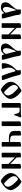

<svg xmlns="http://www.w3.org/2000/svg" viewBox="2038 -2556 540 4657"><g transform="rotate(90 2308.5 -227.0)"><path d="M35.2 -90.8Q35.2 -130.9 58.6 -168Q82 -205.1 125 -251Q149.4 -276.4 177.2 -314Q205.1 -351.6 209 -369.1Q212.9 -386.7 212.9 -404.3Q212.9 -427.7 202.1 -451.2Q207 -455.1 225.6 -459.5Q244.1 -463.9 256.8 -463.9Q298.8 -463.9 314.5 -457Q330.1 -450.2 334 -425.8Q343.8 -355.5 363.3 -277.3Q384.8 -192.4 402.3 -130.9Q428.7 -42 428.7 -23.4Q428.7 0 406.2 0H335.9Q325.2 0 317.9 -9.8Q310.5 -19.5 307.6 -30.3Q304.7 -41 299.8 -64.5H298.8Q277.3 -25.4 240.2 -2Q203.1 21.5 164.1 21.5Q141.6 21.5 123.5 18.6Q105.5 15.6 88.4 7.8Q71.3 0 60.1 -12.2Q48.8 -24.4 42 -44.4Q35.2 -64.5 35.2 -90.8ZM147.5 -108.4Q147.5 -72.3 163.6 -48.8Q179.7 -25.4 203.1 -25.4Q228.5 -25.4 248 -43.5Q267.6 -61.5 290 -96.7Q282.2 -128.9 266.6 -185.5Q242.2 -275.4 234.4 -326.2Q231.4 -340.8 223.6 -340.8Q216.8 -340.8 204.1 -306.6Q194.3 -281.2 175.8 -236.3Q147.5 -171.9 147.5 -108.4Z M543 0V-449.2Q581.1 -465.8 621.1 -465.8Q632.8 -465.8 644 -462.9Q655.3 -460 655.3 -455.1V-361.3L814.5 -203.1V-449.2Q852.5 -465.8 892.6 -465.8Q904.3 -465.8 915.5 -462.9Q926.8 -460 926.8 -455.1V0Q898.4 4.9 870.1 4.9Q841.8 4.9 814.5 0V-161.1L655.3 -319.3V0Q627 4.9 598.6 4.9Q570.3 4.9 543 0Z M1035.2 -90.8Q1035.2 -130.9 1058.6 -168Q1082 -205.1 1125 -251Q1149.4 -276.4 1177.2 -314Q1205.1 -351.6 1209 -369.1Q1212.9 -386.7 1212.9 -404.3Q1212.9 -427.7 1202.1 -451.2Q1207 -455.1 1225.6 -459.5Q1244.1 -463.9 1256.8 -463.9Q1298.8 -463.9 1314.5 -457Q1330.1 -450.2 1334 -425.8Q1343.8 -355.5 1363.3 -277.3Q1384.8 -192.4 1402.3 -130.9Q1428.7 -42 1428.7 -23.4Q1428.7 0 1406.2 0H1335.9Q1325.2 0 1317.9 -9.8Q1310.5 -19.5 1307.6 -30.3Q1304.7 -41 1299.8 -64.5H1298.8Q1277.3 -25.4 1240.2 -2Q1203.1 21.5 1164.1 21.5Q1141.6 21.5 1123.5 18.6Q1105.5 15.6 1088.4 7.8Q1071.3 0 1060.1 -12.2Q1048.8 -24.4 1042 -44.4Q1035.2 -64.5 1035.2 -90.8ZM1147.5 -108.4Q1147.5 -72.3 1163.6 -48.8Q1179.7 -25.4 1203.1 -25.4Q1228.5 -25.4 1248 -43.5Q1267.6 -61.5 1290 -96.7Q1282.2 -128.9 1266.6 -185.5Q1242.2 -275.4 1234.4 -326.2Q1231.4 -340.8 1223.6 -340.8Q1216.8 -340.8 1204.1 -306.6Q1194.3 -281.2 1175.8 -236.3Q1147.5 -171.9 1147.5 -108.4Z M1511.7 -25.4Q1511.7 -123 1554.7 -202.1Q1577.1 -245.1 1602.1 -276.9Q1627 -308.6 1666 -345.7Q1679.7 -359.4 1683.6 -366.2Q1686.5 -371.1 1686.5 -394.5Q1686.5 -400.4 1683.1 -421.4Q1679.7 -442.4 1675.8 -451.2Q1681.6 -456.1 1694.8 -460Q1708 -463.9 1720.7 -463.9Q1760.7 -463.9 1775.9 -457Q1791 -450.2 1796.9 -425.8Q1830.1 -273.4 1897.5 -97.7Q1921.9 -35.2 1921.9 -21.5Q1921.9 0 1899.4 0H1834Q1822.3 0 1815.4 -8.8Q1808.6 -17.6 1798.8 -44.9Q1753.9 -159.2 1710.9 -318.4Q1708 -332 1699.2 -332Q1693.4 -332 1680.2 -319.3Q1667 -306.6 1659.2 -295.9Q1640.6 -269.5 1629.9 -242.2Q1619.1 -214.8 1619.1 -177.7Q1619.1 -164.1 1623 -134.8Q1627 -105.5 1631.8 -90.8Q1647.5 -38.1 1647.5 -19Q1647.5 0 1619.1 0H1533.2Q1511.7 0 1511.7 -25.4Z M1963.9 -214.8Q1963.9 -243.2 1971.7 -270Q1979.5 -296.9 1990.2 -315.4Q2001 -334 2019.5 -355.5Q2038.1 -377 2051.8 -389.6Q2065.4 -402.3 2086.9 -419.9Q2106.4 -435.5 2136.7 -456.1Q2167 -476.6 2177.7 -476.6Q2189.5 -476.6 2230 -444.8Q2270.5 -413.1 2290 -389.6Q2377.9 -285.2 2377.9 -214.8Q2377.9 -189.5 2368.7 -164.6Q2359.4 -139.6 2346.7 -120.6Q2334 -101.6 2311 -80.1Q2288.1 -58.6 2271.5 -44.9Q2254.9 -31.2 2228.5 -11.7Q2212.9 0 2189 11.7Q2165 23.4 2156.2 23.4Q2141.6 23.4 2106 -2Q2070.3 -27.3 2051.8 -45.9Q1963.9 -138.7 1963.9 -214.8ZM2039.1 -292Q2039.1 -269.5 2058.1 -232.4Q2077.1 -195.3 2107.4 -160.2Q2140.6 -121.1 2176.3 -87.9Q2211.9 -54.7 2225.6 -54.7Q2237.3 -54.7 2269.5 -85Q2294.9 -109.4 2294.9 -156.2Q2294.9 -178.7 2275.9 -215.8Q2256.8 -252.9 2226.6 -288.1Q2193.4 -327.1 2157.7 -360.4Q2122.1 -393.6 2108.4 -393.6Q2096.7 -393.6 2064.5 -363.3Q2039.1 -338.9 2039.1 -292Z M2478.5 0V-418Q2478.5 -429.7 2479 -435.5Q2479.5 -441.4 2482.9 -449.2Q2486.3 -457 2493.2 -459.5Q2500 -461.9 2511.7 -461.9H2691.4Q2714.8 -461.9 2755.9 -465.8Q2787.1 -468.8 2801.8 -468.8Q2826.2 -468.8 2826.2 -449.2Q2826.2 -437.5 2818.4 -423.8Q2791 -373 2778.3 -319.3Q2773.4 -299.8 2761.2 -299.8Q2749 -299.8 2746.1 -320.3Q2742.2 -345.7 2736.3 -363.3Q2730.5 -380.9 2721.7 -397.9Q2712.9 -415 2699.2 -423.8Q2685.5 -432.6 2666 -432.6H2605.5Q2590.8 -432.6 2590.8 -414.1V0Q2562.5 4.9 2534.2 4.9Q2505.9 4.9 2478.5 0Z M2924.8 0V-449.2Q2962.9 -465.8 3002.9 -465.8Q3014.6 -465.8 3025.9 -462.9Q3037.1 -460 3037.1 -455.1V0Q3008.8 4.9 2980.5 4.9Q2952.1 4.9 2924.8 0Z M3155.3 -302.7V-449.2Q3193.4 -465.8 3233.4 -465.8Q3245.1 -465.8 3256.3 -462.9Q3267.6 -460 3267.6 -455.1V-287.1Q3267.6 -240.2 3290.5 -221.2Q3313.5 -202.1 3362.3 -202.1H3416Q3423.8 -202.1 3423.8 -210V-449.2Q3461.9 -465.8 3502 -465.8Q3513.7 -465.8 3524.9 -462.9Q3536.1 -460 3536.1 -455.1V-28.3Q3536.1 -5.9 3530.8 -1Q3525.4 3.9 3503.9 3.9Q3452.1 3.9 3423.8 -3.9V-165Q3423.8 -172.9 3416 -172.9H3324.2Q3237.3 -172.9 3196.3 -205.6Q3155.3 -238.3 3155.3 -302.7Z M3684.6 0V-449.2Q3722.7 -465.8 3762.7 -465.8Q3774.4 -465.8 3785.6 -462.9Q3796.9 -460 3796.9 -455.1V-361.3L3956.1 -203.1V-449.2Q3994.1 -465.8 4034.2 -465.8Q4045.9 -465.8 4057.1 -462.9Q4068.4 -460 4068.4 -455.1V0Q4040 4.9 4011.7 4.9Q3983.4 4.9 3956.1 0V-161.1L3796.9 -319.3V0Q3768.6 4.9 3740.2 4.9Q3711.9 4.9 3684.6 0Z M4176.8 -214.8Q4176.8 -243.2 4184.6 -270Q4192.4 -296.9 4203.1 -315.4Q4213.9 -334 4232.4 -355.5Q4251 -377 4264.6 -389.6Q4278.3 -402.3 4299.8 -419.9Q4319.3 -435.5 4349.6 -456.1Q4379.9 -476.6 4390.6 -476.6Q4402.3 -476.6 4442.9 -444.8Q4483.4 -413.1 4502.9 -389.6Q4590.8 -285.2 4590.8 -214.8Q4590.8 -189.5 4581.5 -164.6Q4572.3 -139.6 4559.6 -120.6Q4546.9 -101.6 4523.9 -80.1Q4501 -58.6 4484.4 -44.9Q4467.8 -31.2 4441.4 -11.7Q4425.8 0 4401.9 11.7Q4377.9 23.4 4369.1 23.4Q4354.5 23.4 4318.8 -2Q4283.2 -27.3 4264.6 -45.9Q4176.8 -138.7 4176.8 -214.8ZM4252 -292Q4252 -269.5 4271 -232.4Q4290 -195.3 4320.3 -160.2Q4353.5 -121.1 4389.2 -87.9Q4424.8 -54.7 4438.5 -54.7Q4450.2 -54.7 4482.4 -85Q4507.8 -109.4 4507.8 -156.2Q4507.8 -178.7 4488.8 -215.8Q4469.7 -252.9 4439.5 -288.1Q4406.2 -327.1 4370.6 -360.4Q4335 -393.6 4321.3 -393.6Q4309.6 -393.6 4277.3 -363.3Q4252 -338.9 4252 -292Z"/></g></svg>

Font: Monomakh Unicode TT
Style: Medium
Weight: 500
Designer: Alexey Kryukov, Aleksandr Andreev
Version: Version 1.1